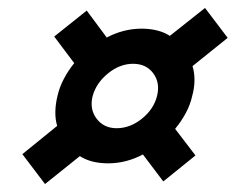

<svg xmlns="http://www.w3.org/2000/svg" viewBox="-20 -581 598 487"><path d="M94.2 -114.2 36.7 -190 125 -261.7Q120 -278.3 120.4 -297.9Q120.8 -317.5 125.8 -337.5Q130.8 -360 142.1 -381.2Q153.3 -402.5 168.3 -420.8L117.5 -488.3L200 -554.2L250.8 -485.8Q293.3 -508.3 339.2 -508.3Q360 -508.3 378.3 -503.8Q396.7 -499.2 410.8 -490L500 -560.8L557.5 -485L468.3 -413.3Q473.3 -397.5 473.3 -377.9Q473.3 -358.3 467.5 -337.5Q462.5 -315 451.2 -294.2Q440 -273.3 424.2 -254.2L475.8 -186.7L394.2 -120.8L342.5 -189.2Q300 -166.7 254.2 -166.7Q233.3 -166.7 215 -171.2Q196.7 -175.8 182.5 -185ZM275.8 -255.8Q310 -255.8 340 -280Q370 -304.2 378.3 -337.5Q386.7 -370.8 368.8 -395Q350.8 -419.2 317.5 -419.2Q284.2 -419.2 254.2 -395Q224.2 -370.8 215 -337.5Q206.7 -304.2 225 -280Q243.3 -255.8 275.8 -255.8Z"/></svg>

Font: Funnel Sans SemiBold
Style: Italic
Weight: 600
Italic angle: -14.036°
Designer: NORD ID, Kristian Moeller
Foundry: Dicotype
Version: Version 1.000